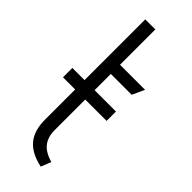

<svg xmlns="http://www.w3.org/2000/svg" viewBox="-237 -728 769 769"><g transform="rotate(45 147.5 -343.5)"><path d="M248 -303V-356H1V-303ZM127 -130V-448H245L269 -500H127V-700H70V-132Q70 -70 99.5 -35Q129 0 191 13L208 -30Q183 -37 165 -49Q147 -61 137 -81Q127 -101 127 -130Z"/></g></svg>

Font: AdventPro_ExpandedRegular
Style: ExpandedRegular
Weight: 400
Width: 7
Designer: VivaRado, Andreas Kalpakidis
Foundry: VivaRado, Andreas Kalpakidis
Version: Version 3.000